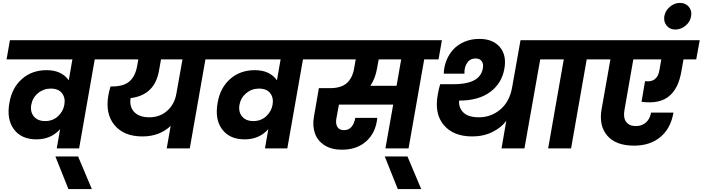

<svg xmlns="http://www.w3.org/2000/svg" viewBox="-20 -1015 4805 1313"><path d="M289.1 -187Q340.8 -187 376.5 -220Q412.1 -252.9 419.9 -297.9Q428.7 -344.7 404.5 -377Q380.4 -409.2 327.1 -409.2Q277.8 -409.2 240.5 -378.4Q203.1 -347.7 193.8 -298.8Q185.5 -249.5 211.9 -218.3Q238.3 -187 289.1 -187ZM725.1 -608.9H627.9L521 0H368.2L391.1 -131.8Q329.1 -62 229 -62Q126 -62 74.7 -131.3Q23.4 -200.7 44.9 -314.9Q62.5 -415.5 130.6 -475.3Q198.7 -535.2 298.8 -535.2Q400.9 -535.2 450.2 -465.8L475.1 -608.9H24.9L47.9 -740.2H749Z M447.8 277.8 358.9 55.2H514.2L607.9 277.8Z M1001 -212.9Q1073.7 -212.9 1123.8 -257.8Q1173.8 -302.7 1186 -374L1228 -608.9H1081.1L1067.9 -535.2Q1039.6 -364.3 873 -344.2Q863.8 -285.6 897.7 -249.3Q931.6 -212.9 1001 -212.9ZM691.9 -608.9 714.8 -740.2H1505.9L1481.9 -608.9H1384.8L1277.8 0H1120.1L1147 -153.8Q1070.3 -82 954.1 -82Q827.1 -82 762.9 -159.7Q698.7 -237.3 721.2 -363.8Q724.1 -383.8 735.8 -423.8H746.1Q826.7 -423.8 866.2 -459.2Q905.8 -494.6 918 -564L925.8 -608.9Z M1712.9 -187Q1764.6 -187 1800.3 -220Q1835.9 -252.9 1843.8 -297.9Q1852.5 -344.7 1828.4 -377Q1804.2 -409.2 1751 -409.2Q1701.7 -409.2 1664.3 -378.4Q1627 -347.7 1617.7 -298.8Q1609.4 -249.5 1635.7 -218.3Q1662.1 -187 1712.9 -187ZM2148.9 -608.9H2051.8L1944.8 0H1792L1814.9 -131.8Q1752.9 -62 1652.8 -62Q1549.8 -62 1498.5 -131.3Q1447.3 -200.7 1468.8 -314.9Q1486.3 -415.5 1554.4 -475.3Q1622.6 -535.2 1722.7 -535.2Q1824.7 -535.2 1874 -465.8L1898.9 -608.9H1448.7L1471.7 -740.2H2172.9Z M2557.6 -543Q2545.9 -477.1 2512.7 -428.2H2691.9L2723.6 -608.9H2569.8ZM2115.7 -608.9 2139.6 -740.2H3002L2979 -608.9H2880.9L2773.9 0H2615.7L2668.9 -299.8H2297.9L2279.8 -202.1Q2274.4 -167.5 2287.6 -146.2Q2300.8 -125 2333 -125Q2364.7 -125 2383.8 -147.5Q2402.8 -169.9 2409.7 -209H2560.1Q2550.3 -108.4 2485.6 -49.8Q2420.9 8.8 2317.9 8.8Q2247.1 8.8 2199.5 -21.5Q2151.9 -51.8 2133.8 -102.8Q2115.7 -153.8 2127 -217.8L2160.6 -412.1H2235.8Q2312.5 -412.1 2351.1 -446.3Q2389.6 -480.5 2400.9 -543L2412.6 -608.9Z M2700.2 277.8 2611.3 55.2H2766.6L2860.4 277.8Z M3409.7 0 3442.4 -189.9Q3411.1 -144.5 3349.4 -113.3Q3287.6 -82 3209.5 -82Q3081.1 -82 3015.4 -159.2Q2949.7 -236.3 2973.6 -367.2Q2980.5 -408.2 2990.2 -439H3077.6Q3119.1 -439 3152.1 -444.1Q3185.1 -449.2 3213.1 -461.4Q3241.2 -473.6 3259 -495.6Q3276.9 -517.6 3282.2 -548.8Q3287.6 -577.6 3274.2 -596.4Q3260.7 -615.2 3232.4 -615.2Q3194.3 -615.2 3174.1 -584.5Q3153.8 -553.7 3156.2 -511.2H3014.6Q3016.1 -559.6 3033.4 -602.5Q3050.8 -645.5 3081.3 -678.2Q3111.8 -710.9 3157.7 -730Q3203.6 -749 3258.3 -749Q3350.6 -749 3398.2 -693.1Q3445.8 -637.2 3429.2 -544.9Q3411.6 -444.8 3332 -386Q3252.4 -327.1 3121.6 -327.1H3119.6Q3115.7 -278.3 3148.9 -245.6Q3182.1 -212.9 3255.4 -212.9Q3338.4 -212.9 3402.1 -266.8Q3465.8 -320.8 3482.4 -418.9L3539.6 -740.2H3794.4L3772.5 -608.9H3674.3L3566.4 0Z M3728.5 0 3835.4 -608.9H3737.3L3760.3 -740.2H4113.3L4090.3 -608.9H3992.2L3885.3 0Z M4055.2 -608.9 4078.1 -740.2H4765.1L4741.2 -608.9H4654.3L4640.1 -529.8Q4630.4 -471.7 4610.6 -429.7Q4590.8 -387.7 4558.3 -359.4Q4525.9 -331.1 4478 -320.8Q4430.2 -310.5 4367.2 -318.8L4391.1 -460Q4474.6 -448.7 4489.3 -534.2L4502.4 -608.9H4311L4250.5 -263.2Q4240.7 -210 4262.2 -181.4Q4283.7 -152.8 4328.1 -152.8Q4369.1 -152.8 4397 -177.2Q4424.8 -201.7 4432.1 -245.1H4585.4Q4567.4 -137.7 4496.6 -78.4Q4425.8 -19 4316.4 -19Q4191.4 -19 4132.8 -87.4Q4074.2 -155.8 4094.2 -269L4154.3 -608.9Z M4598.1 -813Q4561 -813 4539.1 -839.6Q4517.1 -866.2 4522.9 -903.8Q4529.8 -941.9 4560.8 -968.5Q4591.8 -995.1 4629.9 -995.1Q4668.5 -995.1 4690.7 -968.5Q4712.9 -941.9 4706.1 -903.8Q4700.2 -866.2 4668.5 -839.6Q4636.7 -813 4598.1 -813Z"/></svg>

Font: SVN-Poppins
Style: Bold Italic
Weight: 700
Italic angle: -10°
Designer: Ninad Kale (Devanagari), Jonny Pinhorn (Latin)
Foundry: Indian Type Foundry
Version: Version 3.002 2017